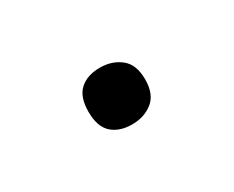

<svg xmlns="http://www.w3.org/2000/svg" viewBox="-32 -487 287 235"><g transform="rotate(-30 111.0 -370.0)"><path d="M110 -330Q92 -330 81.5 -339.5Q71 -349 71 -370Q71 -391 81.5 -400.5Q92 -410 110 -410Q127 -410 139 -400.5Q151 -391 151 -370Q151 -349 139 -339.5Q127 -330 110 -330Z"/></g></svg>

Font: Encode Sans Normal
Style: ExtraLight
Weight: 200
Designer: Pablo Impallari, Andres Torresi
Foundry: Pablo Impallari, Andres Torresi
Version: Version 1.000; ttfautohint (v1.00) -l 8 -r 50 -G 200 -x 14 -